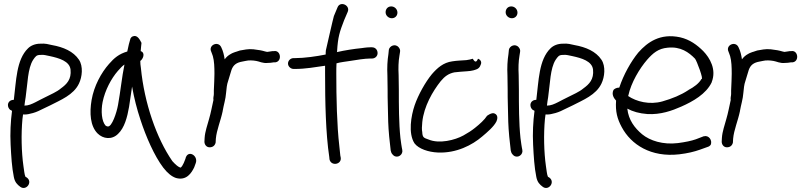

<svg xmlns="http://www.w3.org/2000/svg" viewBox="-20 -741 4019 958"><path d="M33 -192 40 -188C33 -135 30 -77 33 -19C36 39 39 93 49 142C54 168 66 180 81 191C110 213 145 168 114 145L107 141C102 131 100 107 97 88C87 18 85 -72 92 -147L95 -170C106 -169 118 -170 132 -174C148 -177 167 -184 184 -193C199 -201 215 -207 230 -215C282 -242 347 -267 374 -324C390 -357 396 -410 374 -443C346 -485 296 -506 240 -516C222 -520 206 -525 181 -523C156 -523 134 -514 120 -500C61 -443 61 -336 49 -243C47 -243 43 -242 41 -242C13 -236 15 -204 32 -192ZM108 -256C118 -324 118 -399 145 -442C157 -459 161 -467 182 -467H183C200 -469 211 -464 229 -461C275 -451 327 -436 332 -394C337 -345 313 -321 284 -300C263 -282 233 -270 204 -255C189 -247 175 -241 157 -231C139 -222 122 -214 102 -214C103 -227 106 -242 108 -256Z M492 -232C504 -291 535 -349 568 -387C580 -400 589 -411 601 -419C588 -356 581 -283 569 -218C562 -178 538 -107 518 -110C515 -110 512 -111 507 -114C487 -136 483 -187 492 -232ZM682 -486C683 -502 685 -515 686 -527C678 -543 665 -568 644 -560C637 -558 634 -554 631 -549C627 -537 619 -506 615 -484C574 -472 550 -452 524 -422C485 -378 449 -312 437 -242C426 -177 430 -112 467 -75C494 -48 538 -42 569 -73C601 -103 615 -156 624 -208C629 -241 634 -274 639 -309C649 -252 663 -197 681 -143C708 -60 750 37 795 96C816 123 837 140 858 147C911 162 936 121 949 94L957 72C970 34 915 3 905 52L897 72C892 83 887 91 881 96H880V94H876L875 93C869 91 856 81 840 63C761 -51 700 -227 683 -402C681 -415 680 -425 680 -437C692 -444 708 -477 682 -486Z M1049 -336C1049 -319 1047 -306 1047 -290V-272C1047 -262 1043 -254 1045 -242C1038 -211 1032 -177 1023 -147C1015 -117 1003 -85 1001 -53L1000 -34C1000 -21 1009 -6 1026 -6C1043 -6 1053 -16 1056 -30V-31L1057 -49C1061 -93 1081 -138 1091 -186V-187C1096 -217 1106 -247 1108 -277C1110 -298 1112 -320 1118 -336C1124 -355 1129 -373 1135 -392C1144 -417 1160 -429 1190 -434L1205 -437C1221 -441 1241 -440 1258 -437C1273 -435 1291 -424 1316 -427C1324 -427 1336 -428 1346 -430H1354C1389 -435 1381 -492 1347 -486H1340C1331 -484 1324 -484 1313 -482C1311 -482 1308 -483 1304 -484L1289 -488C1282 -490 1273 -491 1266 -492L1245 -495C1219 -498 1195 -492 1177 -489L1156 -482H1155C1148 -479 1140 -477 1132 -472C1119 -465 1110 -457 1101 -445C1098 -466 1093 -487 1084 -505C1069 -539 1018 -516 1034 -483C1037 -474 1039 -471 1042 -461C1049 -437 1050 -405 1050 -373C1050 -360 1049 -347 1049 -336Z M1452 -451H1445C1429 -451 1417 -438 1417 -424C1417 -409 1431 -397 1445 -397H1453C1504 -397 1553 -406 1602 -413V-374C1602 -234 1605 -76 1623 43L1624 54C1632 90 1686 80 1680 45L1678 35C1677 30 1676 13 1673 -13C1661 -115 1658 -255 1658 -373C1658 -391 1658 -408 1659 -425C1679 -431 1703 -433 1727 -437C1757 -442 1801 -449 1827 -449H1836C1851 -449 1864 -460 1864 -476C1864 -492 1853 -505 1836 -505H1827C1810 -505 1785 -501 1785 -501C1745 -497 1700 -490 1661 -481C1661 -483 1662 -483 1662 -485V-486C1666 -557 1675 -583 1697 -640L1715 -682C1729 -715 1677 -738 1664 -704L1646 -661C1643 -653 1606 -490 1606 -490C1605 -483 1605 -476 1605 -469C1561 -460 1499 -451 1452 -451Z M1935 -650C1951 -650 1963 -662 1963 -678C1963 -695 1949 -709 1932 -709C1915 -709 1904 -696 1904 -680C1904 -663 1919 -650 1935 -650ZM1929 8C1930 12 1931 14 1932 19C1934 25 1940 32 1944 35C1965 51 1993 30 1987 6L1985 -4C1984 -10 1981 -27 1978 -52C1970 -128 1970 -215 1970 -295C1970 -320 1969 -343 1969 -365V-366C1967 -401 1968 -435 1973 -463L1976 -482C1978 -491 1974 -499 1970 -504C1953 -526 1923 -512 1920 -492V-491L1918 -471C1913 -440 1911 -404 1913 -364C1913 -342 1914 -320 1914 -295C1914 -270 1914 -244 1915 -216L1917 -132C1918 -93 1925 -23 1929 6Z M2087 -81C2084 -94 2085 -111 2087 -132C2095 -210 2139 -286 2179 -336C2199 -360 2218 -374 2247 -380C2257 -381 2268 -382 2277 -383C2295 -385 2325 -385 2342 -390C2349 -393 2371 -394 2378 -417C2385 -430 2379 -443 2365 -448C2357 -429 2350 -429 2339 -448C2327 -445 2324 -443 2307 -441C2283 -439 2262 -439 2237 -435C2192 -429 2162 -402 2135 -371C2102 -331 2067 -268 2049 -216C2031 -163 2016 -76 2048 -26C2069 2 2118 18 2165 20C2257 24 2336 -17 2386 -60C2411 -81 2444 -109 2457 -135C2462 -146 2467 -167 2447 -175C2433 -181 2410 -163 2410 -163C2398 -144 2374 -122 2350 -103C2334 -90 2314 -77 2292 -65C2250 -42 2172 -22 2118 -45C2094 -53 2089 -56 2087 -78Z M2534 -650C2550 -650 2562 -662 2562 -678C2562 -695 2548 -709 2531 -709C2514 -709 2503 -696 2503 -680C2503 -663 2518 -650 2534 -650ZM2528 8C2529 12 2530 14 2531 19C2533 25 2539 32 2543 35C2564 51 2592 30 2586 6L2584 -4C2583 -10 2580 -27 2577 -52C2569 -128 2569 -215 2569 -295C2569 -320 2568 -343 2568 -365V-366C2566 -401 2567 -435 2572 -463L2575 -482C2577 -491 2573 -499 2569 -504C2552 -526 2522 -512 2519 -492V-491L2517 -471C2512 -440 2510 -404 2512 -364C2512 -342 2513 -320 2513 -295C2513 -270 2513 -244 2514 -216L2516 -132C2517 -93 2524 -23 2528 6Z M2640 -192 2647 -188C2640 -135 2637 -77 2640 -19C2643 39 2646 93 2656 142C2661 168 2673 180 2688 191C2717 213 2752 168 2721 145L2714 141C2709 131 2707 107 2704 88C2694 18 2692 -72 2699 -147L2702 -170C2713 -169 2725 -170 2739 -174C2755 -177 2774 -184 2791 -193C2806 -201 2822 -207 2837 -215C2889 -242 2954 -267 2981 -324C2997 -357 3003 -410 2981 -443C2953 -485 2903 -506 2847 -516C2829 -520 2813 -525 2788 -523C2763 -523 2741 -514 2727 -500C2668 -443 2668 -336 2656 -243C2654 -243 2650 -242 2648 -242C2620 -236 2622 -204 2639 -192ZM2715 -256C2725 -324 2725 -399 2752 -442C2764 -459 2768 -467 2789 -467H2790C2807 -469 2818 -464 2836 -461C2882 -451 2934 -436 2939 -394C2944 -345 2920 -321 2891 -300C2870 -282 2840 -270 2811 -255C2796 -247 2782 -241 2764 -231C2746 -222 2729 -214 2709 -214C2710 -227 2713 -242 2715 -256Z M3041 -292C3030 -269 3044 -250 3054 -239C3050 -184 3060 -148 3082 -107C3129 -19 3228 45 3369 29C3411 24 3444 16 3472 6L3511 -8C3519 -10 3523 -15 3526 -18C3536 -41 3516 -68 3492 -61H3491L3452 -46C3429 -38 3400 -32 3362 -27C3288 -18 3223 -39 3184 -71C3147 -102 3116 -142 3110 -199C3138 -184 3170 -175 3210 -172C3276 -168 3334 -189 3379 -209C3438 -235 3503 -272 3531 -330V-331C3556 -394 3522 -452 3489 -486C3459 -516 3422 -544 3373 -555C3274 -576 3211 -531 3165 -479C3128 -434 3091 -368 3070 -304C3054 -304 3044 -296 3041 -292ZM3114 -262 3115 -264C3129 -329 3171 -399 3209 -443C3238 -476 3265 -499 3311 -503C3376 -510 3417 -480 3448 -448C3456 -439 3493 -341 3480 -347C3468 -325 3442 -306 3415 -292V-291H3414C3378 -267 3334 -249 3285 -235C3221 -217 3155 -234 3114 -262Z M3630 -336C3630 -319 3628 -306 3628 -290V-272C3628 -262 3624 -254 3626 -242C3619 -211 3613 -177 3604 -147C3596 -117 3584 -85 3582 -53L3581 -34C3581 -21 3590 -6 3607 -6C3624 -6 3634 -16 3637 -30V-31L3638 -49C3642 -93 3662 -138 3672 -186V-187C3677 -217 3687 -247 3689 -277C3691 -298 3693 -320 3699 -336C3705 -355 3710 -373 3716 -392C3725 -417 3741 -429 3771 -434L3786 -437C3802 -441 3822 -440 3839 -437C3854 -435 3872 -424 3897 -427C3905 -427 3917 -428 3927 -430H3935C3970 -435 3962 -492 3928 -486H3921C3912 -484 3905 -484 3894 -482C3892 -482 3889 -483 3885 -484L3870 -488C3863 -490 3854 -491 3847 -492L3826 -495C3800 -498 3776 -492 3758 -489L3737 -482H3736C3729 -479 3721 -477 3713 -472C3700 -465 3691 -457 3682 -445C3679 -466 3674 -487 3665 -505C3650 -539 3599 -516 3615 -483C3618 -474 3620 -471 3623 -461C3630 -437 3631 -405 3631 -373C3631 -360 3630 -347 3630 -336Z"/></svg>

Font: Stray Cat
Style: Bd
Weight: 700
Version: Version 1.0